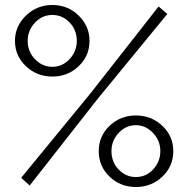

<svg xmlns="http://www.w3.org/2000/svg" viewBox="-20 -740 754 770"><path d="M40 -576Q40 -635 84 -677.5Q128 -720 190 -720Q252 -720 295.5 -677.5Q339 -635 339 -576Q339 -516 295.5 -474.5Q252 -433 190 -433Q128 -433 84 -474.5Q40 -516 40 -576ZM288 -576Q288 -620 259 -650Q230 -680 190 -680Q149 -680 120 -649Q91 -618 91 -576Q91 -533 120.5 -502.5Q150 -472 190 -472Q230 -472 259 -503Q288 -534 288 -576ZM376 -134Q376 -194 419.5 -235.5Q463 -277 525 -277Q587 -277 631 -235.5Q675 -194 675 -134Q675 -73 631 -31.5Q587 10 525 10Q463 10 419.5 -31.5Q376 -73 376 -134ZM525 -30Q566 -30 594.5 -61Q623 -92 623 -134Q623 -176 593.5 -207Q564 -238 525 -238Q485 -238 456 -207Q427 -176 427 -134Q427 -90 456 -60Q485 -30 525 -30ZM99 4 65 -27 344 -367 616 -714 651 -684 372 -344Z"/></svg>

Font: Raleway
Style: Regular
Weight: 400
Designer: Matt McInerney, Pablo Impallari, Rodrigo Fuenzalida
Foundry: Matt McInerney, Pablo Impallari, Rodrigo Fuenzalida
Version: Version 1.000;PS 001.001;hotconv 1.0.56; ttfautohint (v1.5)